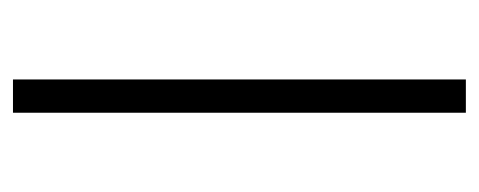

<svg xmlns="http://www.w3.org/2000/svg" viewBox="-241 -497 738 296"><g transform="rotate(90 128.0 -349.0)"><path d="M153.8 -698.2V0H102.5V-698.2Z"/></g></svg>

Font: Sansation Light
Style: Light
Weight: 300
Designer: Bernd Montag
Version: Version 1.301